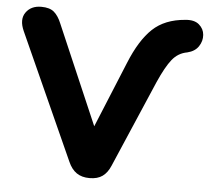

<svg xmlns="http://www.w3.org/2000/svg" viewBox="-52 -769 909 834"><g transform="rotate(5 403.0 -352.5)"><path d="M368 9Q334 9 311.5 -6.5Q289 -22 275 -54L28 -602Q6 -651 28 -682.5Q50 -714 95 -714Q132 -714 151 -697.5Q170 -681 183 -649L369 -217L487 -504Q528 -605 581 -655Q634 -705 723 -712Q762 -716 783 -698Q804 -680 806 -653.5Q808 -627 792.5 -603.5Q777 -580 744 -572Q704 -565 678 -532.5Q652 -500 622 -432L459 -53Q446 -22 424.5 -6.5Q403 9 368 9Z"/></g></svg>

Font: Chiron GoRound TC EB
Style: Regular
Weight: 700
Designer: Ryoko NISHIZUKA 西塚涼子 (kana, bopomofo & ideographs); Paul D. Hunt (Latin, Greek & Cyrillic); Sandoll Communications 산돌커뮤니
Foundry: Adobe
Version: Version 1.000;hotconv 1.1.1;makeotfexe 2.6.0